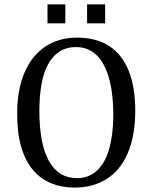

<svg xmlns="http://www.w3.org/2000/svg" viewBox="-20 -845 693 873"><path d="M319 8Q261 8 213 -11.5Q165 -31 130.5 -71.5Q96 -112 77 -175.5Q58 -239 58 -328Q58 -437 91.5 -515Q125 -593 186.5 -633.5Q248 -674 330 -674Q417 -674 476 -636Q535 -598 565 -523.5Q595 -449 595 -342Q595 -228 561 -149Q527 -70 464.5 -31Q402 8 319 8ZM159 -341Q159 -191 202.5 -113Q246 -35 330 -35Q383 -35 420.5 -69Q458 -103 476.5 -168.5Q495 -234 495 -321Q495 -428 473 -498Q451 -568 413.5 -599.5Q376 -631 326 -631Q282 -631 250.5 -610.5Q219 -590 198.5 -552.5Q178 -515 168.5 -461Q159 -407 159 -341ZM458 -825V-739H376V-825ZM277 -825V-739H196V-825Z"/></svg>

Font: Myanglish
Style: Regular
Weight: 400
Designer: KyawKyaw ( MaYenGone)
Foundry: TattooFont3D
Version: Version 1.003 December 13, 2014